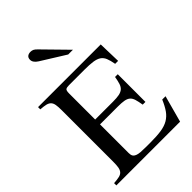

<svg xmlns="http://www.w3.org/2000/svg" viewBox="-266 -1038 1148 1148"><g transform="rotate(-45 308.0 -464.0)"><path d="M366 -757 212 -853Q182 -872 182 -896Q182 -912 191.5 -920Q201 -928 218 -928Q229 -928 238.5 -923.5Q248 -919 261 -905L406 -757ZM555 0H16V-19Q45 -21 62 -25Q79 -29 88 -39.5Q97 -50 100 -67.5Q103 -85 103 -114V-550Q103 -578 100 -595.5Q97 -613 87.5 -623Q78 -633 61 -637Q44 -641 16 -643V-662H546L550 -519H525Q519 -553 510.5 -573.5Q502 -594 485.5 -605Q469 -616 441.5 -620Q414 -624 371 -624H240Q219 -624 212 -618Q205 -612 205 -588V-368H356Q388 -368 408 -372Q428 -376 440 -386.5Q452 -397 458 -415.5Q464 -434 469 -464H492V-230H469Q464 -261 458 -280.5Q452 -300 440 -310Q428 -320 408 -323.5Q388 -327 356 -327H205V-84Q205 -68 210.5 -59Q216 -50 228 -45Q240 -40 259 -38.5Q278 -37 306 -37H342Q396 -37 432.5 -42.5Q469 -48 494.5 -63Q520 -78 538 -103.5Q556 -129 573 -169H601Z"/></g></svg>

Font: STIXGeneralUnicodeRegular
Style: Regular
Weight: 400
Designer: MicroPress Inc., with final additions and corrections provided by Coen Hoffman, Elsevier (retired)
Version: Version 1.1.0